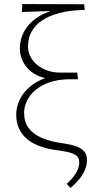

<svg xmlns="http://www.w3.org/2000/svg" viewBox="-20 -732 472 947"><path d="M328 195 309 175Q339 148 355 121Q371 94 371 70Q371 43 351 31.5Q331 20 299.5 15Q268 10 235 5Q199 -2 167.5 -14.5Q136 -27 112 -47.5Q88 -68 74 -97.5Q60 -127 60 -166Q60 -204 76.5 -239Q93 -274 125 -302Q157 -330 203 -347Q249 -364 308 -364L322 -341Q251 -340 201 -316.5Q151 -293 125 -255Q99 -217 99 -176Q99 -129 121 -100.5Q143 -72 178.5 -55.5Q214 -39 255 -31Q282 -26 309 -22Q336 -18 358.5 -9.5Q381 -1 395 14.5Q409 30 409 58Q409 80 400 103Q391 126 373 149Q355 172 328 195ZM259 -341Q214 -341 180 -353.5Q146 -366 123.5 -387.5Q101 -409 89.5 -436.5Q78 -464 78 -493Q78 -538 98.5 -576Q119 -614 157.5 -641.5Q196 -669 252 -684.5Q308 -700 379 -701L398 -683Q327 -682 274 -668Q221 -654 186.5 -630.5Q152 -607 135 -574.5Q118 -542 118 -503Q118 -475 130.5 -451.5Q143 -428 165 -410.5Q187 -393 215.5 -383.5Q244 -374 277 -374H361L365 -341ZM88 -673 90 -712 395 -711 398 -683Z"/></svg>

Font: Ysabeau Infant ExtraLight
Style: Regular
Weight: 250
Designer: Christian Thalmann (Catharsis Fonts)
Version: Version 2.001;gftools[0.9.30]; featfreeze: ss01,ss02,lnum